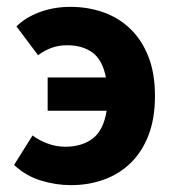

<svg xmlns="http://www.w3.org/2000/svg" viewBox="-20 -528 507 560"><path d="M187 12Q143 12 99 -1.5Q55 -15 21 -47L75 -133Q93 -119 118.5 -109.5Q144 -100 170 -100Q219 -100 250.5 -124Q282 -148 291 -205H119V-302H289Q279 -353 250 -374.5Q221 -396 176 -396Q151 -396 130.5 -388.5Q110 -381 91 -367L28 -451Q54 -477 95.5 -492.5Q137 -508 185 -508Q237 -508 282 -492Q327 -476 360.5 -443.5Q394 -411 413 -362.5Q432 -314 432 -248Q432 -183 413.5 -134.5Q395 -86 362 -53.5Q329 -21 284 -4.5Q239 12 187 12Z"/></svg>

Font: Font
Style: ¶
Weight: 700
Designer: Paul D. Hunt
Foundry: Adobe Systems Incorporated
Version: Version 3.000